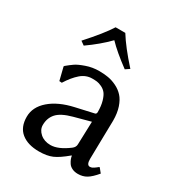

<svg xmlns="http://www.w3.org/2000/svg" viewBox="-159 -750 799 863"><g transform="rotate(30 240.5 -318.0)"><path d="M386.2 -76.2Q386.2 -44.9 402.8 -44.9Q409.7 -44.9 416 -48.1Q422.4 -51.3 431.4 -58.3Q440.4 -65.4 440.9 -65.9L443.8 -64L460.9 -43Q436 -13.2 416.5 -1.7Q397 9.8 372.1 9.8Q354.5 9.8 341.6 3.4Q328.6 -2.9 322 -13.2Q315.4 -23.4 312.3 -31.7Q309.1 -40 308.1 -47.9H306.2Q265.6 -13.7 238.3 -2Q210.9 9.8 169.9 9.8Q111.8 9.8 78.4 -17.3Q44.9 -44.4 44.9 -98.1Q44.9 -148.9 89.4 -187.5Q133.8 -226.1 210.9 -243.2L304.2 -264.2Q311 -266.6 311 -275.9Q311 -308.1 304.2 -331.3Q297.4 -354.5 288.1 -366.2Q278.8 -377.9 264.2 -384.8Q249.5 -391.6 239.3 -392.8Q229 -394 214.8 -394Q182.1 -394 155.8 -371.1Q129.4 -348.1 105 -309.1L91.8 -310.1L75.2 -377L78.1 -380.9Q96.2 -396 111.1 -406.2Q126 -416.5 158 -427.7Q189.9 -439 225.1 -439Q250 -439 271.7 -435.3Q293.5 -431.6 315.9 -420.7Q338.4 -409.7 354.2 -392.3Q370.1 -375 380.1 -345.5Q390.1 -315.9 390.1 -276.9Q390.1 -273.4 388.2 -183.1Q386.2 -92.8 386.2 -76.2ZM310.1 -225.1 225.1 -202.1Q169.4 -187 147.7 -162.6Q126 -138.2 126 -102.1Q126 -77.6 147 -59.3Q168 -41 200.2 -41Q240.2 -41 292 -80.1Q306.2 -90.8 306.2 -106ZM240.2 -646Q273.9 -591.3 340.8 -517.1L319.8 -502.9Q250.5 -554.2 213.9 -592.8Q168.9 -546.4 106.9 -502.9L86.9 -517.1Q159.7 -597.7 189.9 -646Z"/></g></svg>

Font: Linux Biolinum
Style: Regular
Weight: 400
Designer: Philipp H. Poll
Foundry: Philipp H. Poll
Version: Version 0.6.4